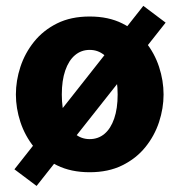

<svg xmlns="http://www.w3.org/2000/svg" viewBox="-20 -567 601 643"><path d="M280.3 -399.9Q308.6 -399.9 329.6 -382.1Q350.6 -364.3 362.3 -330.8Q374 -297.4 374 -250.5Q374 -203.6 362.5 -170.2Q351.1 -136.7 330.1 -118.9Q309.1 -101.1 280.3 -101.1Q252 -101.1 231 -118.9Q210 -136.7 198.5 -170.2Q187 -203.6 187 -250.5Q187 -297.4 198.5 -330.8Q210 -364.3 231 -382.1Q252 -399.9 280.3 -399.9ZM280.3 -511.7Q217.3 -511.7 170.9 -488.5Q124.5 -465.3 94 -427.2Q63.5 -389.2 48.3 -343Q33.2 -296.9 33.2 -250.5Q33.2 -204.6 48.3 -158.4Q63.5 -112.3 94 -74.2Q124.5 -36.1 171.1 -13.2Q217.8 9.8 280.3 9.8Q342.8 9.8 389.4 -13.2Q436 -36.1 466.8 -74.2Q497.6 -112.3 512.7 -158.4Q527.8 -204.6 527.8 -250.5Q527.8 -296.9 512.7 -343Q497.6 -389.2 466.8 -427.2Q436 -465.3 389.6 -488.5Q343.3 -511.7 280.3 -511.7ZM102.5 55.7 534.7 -491.2 460 -547.4 28.3 0Z"/></svg>

Font: Estedad-VF-FD Black
Style: Regular
Weight: 900
Designer: Amin Abedi
Version: Version 4.000